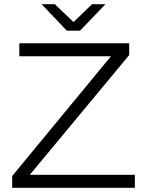

<svg xmlns="http://www.w3.org/2000/svg" viewBox="-20 -894 700 914"><path d="M361 -748 482 -874H418L330 -789L241 -874H178L298 -748ZM38 -56V0H622V-62H122L595 -632V-688H72V-626H508Z"/></svg>

Font: Roundo
Style: Regular
Weight: 400
Designer: Shiva Nallaperumal
Foundry: Indian Type Foundry
Version: Version 2.000